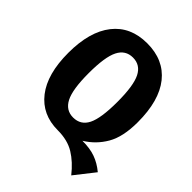

<svg xmlns="http://www.w3.org/2000/svg" viewBox="-236 -840 1114 1114"><g transform="rotate(45 320.5 -283.0)"><path d="M641 22 545 144Q496 82 440.5 48Q385 14 304 14Q176 14 103 -79.5Q30 -173 30 -347Q30 -521 104.5 -615.5Q179 -710 315 -710Q451 -710 525.5 -617Q600 -524 600 -347Q600 -227 559 -156.5Q518 -86 449 -44Q511 -44 555.5 -28Q600 -12 641 22ZM315 -101Q377 -101 405 -157Q433 -213 433 -347Q433 -480 404.5 -536.5Q376 -593 315 -593Q254 -593 225.5 -536.5Q197 -480 197 -347Q197 -214 226 -157.5Q255 -101 315 -101Z"/></g></svg>

Font: Fira Sans Condensed
Style: Bold
Weight: 700
Width: 3
Designer: bBox Type GmbH & Carrois Corporate GbR & Edenspiekermann AG
Foundry: bBox Type GmbH & Carrois Corporate GbR & Edenspiekermann AG
Version: Version 4.301